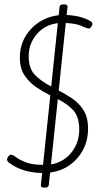

<svg xmlns="http://www.w3.org/2000/svg" viewBox="-20 -779 460 870"><path d="M180 71Q164 71 165 60L171 5Q80 3 22 -41Q12 -48 12 -56Q12 -63 18 -70.5Q24 -78 31 -78Q38 -78 53 -66.5Q68 -55 97 -43.5Q126 -32 175 -32L208 -347Q177 -362 145 -383.5Q113 -405 91.5 -437Q70 -469 70 -518Q70 -569 93 -610Q116 -651 155.5 -677.5Q195 -704 246 -710L250 -748Q251 -759 267 -759H271Q287 -759 286 -748L282 -711Q348 -708 390 -683Q399 -677 399 -671Q399 -667 394 -658.5Q389 -650 384 -650Q373 -650 350.5 -661Q328 -672 278 -675L246 -369Q277 -353 308 -332Q339 -311 359 -279Q379 -247 379 -196Q379 -144 357 -101.5Q335 -59 296.5 -31.5Q258 -4 207 3L201 60Q200 71 184 71ZM110 -525Q110 -471 135.5 -442.5Q161 -414 212 -387L242 -674Q183 -667 146.5 -624Q110 -581 110 -525ZM339 -191Q339 -248 314 -277Q289 -306 242 -330L211 -34Q269 -44 304 -88.5Q339 -133 339 -191Z"/></svg>

Font: Asap Condensed Condensed Thin
Style: Italic
Weight: 100
Width: 3
Italic angle: -6°
Designer: Pablo Cosgaya
Foundry: Omnibus-Type
Version: Version 3.001; ttfautohint (v1.8.4.7-5d5b)